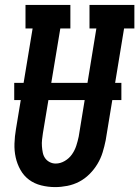

<svg xmlns="http://www.w3.org/2000/svg" viewBox="-20 -755 568 783"><path d="M205 8Q176 8 148 1Q120 -6 98.5 -22Q77 -38 63.5 -62Q50 -86 44 -113Q38 -140 39 -169.5Q40 -199 45 -228L113 -639H84V-735H267V-639H226L155 -212Q153 -199 151.5 -185.5Q150 -172 151 -158.5Q152 -145 154.5 -132.5Q157 -120 164 -110Q171 -100 182.5 -94Q194 -88 207 -88Q226 -88 244 -98.5Q262 -109 273.5 -125.5Q285 -142 291 -160.5Q297 -179 301 -198L373 -639H345V-735H528V-639H486L411 -183Q406 -158 398.5 -133.5Q391 -109 377.5 -86.5Q364 -64 345 -45Q326 -26 303 -14Q280 -2 254.5 3Q229 8 205 8ZM38 -347V-417H475V-347Z"/></svg>

Font: Iosevka Curly Slab Oblique
Style: Bold
Weight: 700
Italic angle: -9°
Monospace: yes
Designer: Belleve Invis
Foundry: Belleve Invis
Version: Version 11.1.0; ttfautohint (v1.8.3)